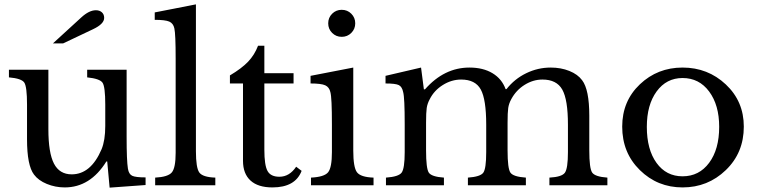

<svg xmlns="http://www.w3.org/2000/svg" viewBox="-20 -850 3481 881"><path d="M463 -272V-370Q463 -452 450.5 -470.5Q438 -489 380 -495V-530H561V-223Q561 -112 567 -76Q571 -51 586.5 -43.5Q602 -36 648 -36V-1L483 11L472 -109H468Q394 10 277 10Q234 10 195 -6Q156 -22 136 -49Q104 -91 104 -211V-370Q104 -452 91.5 -471Q79 -490 21 -495V-530H202V-257Q202 -149 227.5 -99.5Q253 -50 309 -50Q397 -50 446 -165Q463 -206 463 -272ZM270 -651H223L353 -770Q389 -803 420 -803Q437 -803 447.5 -793.5Q458 -784 458 -768Q458 -740 407 -716Z M879 -830V-156Q879 -80 894.5 -58.5Q910 -37 968 -35V0H692V-35Q751 -38 768.5 -59Q786 -80 786 -149V-580Q786 -694 780 -720Q775 -743 756.5 -751Q738 -759 690 -759V-793Z M1095 -467H1035V-504Q1089 -536 1118.5 -567Q1148 -598 1164 -640H1193V-514H1327V-467H1193V-163Q1193 -92 1207.5 -65.5Q1222 -39 1262 -39Q1308 -39 1339 -85L1364 -66Q1335 10 1230 10Q1164 10 1129.5 -21.5Q1095 -53 1095 -112Z M1601 -540V-159Q1601 -82 1618 -59.5Q1635 -37 1694 -35V0H1407V-35Q1468 -38 1485.5 -59.5Q1503 -81 1503 -152V-280Q1503 -402 1496 -427Q1491 -450 1472.5 -458.5Q1454 -467 1405 -467V-502ZM1504 -699Q1486 -717 1486 -743Q1486 -769 1504 -787Q1522 -805 1548 -805Q1574 -805 1592 -787Q1610 -769 1610 -743Q1610 -717 1592 -699Q1574 -681 1548 -681Q1522 -681 1504 -699Z M1935 -287V-160Q1935 -77 1947.5 -58Q1960 -39 2017 -35V0H1751V-35Q1809 -39 1823 -58Q1837 -77 1837 -152V-280Q1837 -402 1830 -427Q1825 -452 1810 -459.5Q1795 -467 1749 -467V-502L1912 -540L1925 -440H1930Q2018 -540 2134 -540Q2197 -540 2240 -514Q2283 -488 2300 -441H2304Q2341 -488 2394.5 -514Q2448 -540 2507 -540Q2554 -540 2592.5 -524.5Q2631 -509 2651 -482Q2684 -439 2684 -319V-160Q2684 -78 2697 -58.5Q2710 -39 2767 -35V0H2501V-35Q2558 -38 2572 -57.5Q2586 -77 2586 -152V-278Q2586 -393 2560 -439Q2534 -485 2469 -485Q2426 -485 2387 -460.5Q2348 -436 2326 -395Q2315 -375 2312 -354.5Q2309 -334 2309 -287V-160Q2309 -77 2322 -58Q2335 -39 2393 -35V0H2127V-35Q2184 -39 2197.5 -57.5Q2211 -76 2211 -152V-278Q2211 -394 2186 -439.5Q2161 -485 2096 -485Q2052 -485 2012 -460Q1972 -435 1952 -395Q1941 -375 1938 -354.5Q1935 -334 1935 -287Z M3112 -540Q3228 -540 3310.5 -462.5Q3393 -385 3393 -269Q3393 -149 3310.5 -69.5Q3228 10 3112 10Q2997 10 2916 -69.5Q2835 -149 2835 -269Q2835 -386 2916 -463Q2997 -540 3112 -540ZM3112 -492Q3038 -492 2993 -430.5Q2948 -369 2948 -268Q2948 -164 2992.5 -102.5Q3037 -41 3112 -41Q3188 -41 3234 -103Q3280 -165 3280 -268Q3280 -368 3234 -430Q3188 -492 3112 -492Z"/></svg>

Font: Libre Baskerville
Style: Regular
Weight: 400
Designer: Pablo Impallari, Rodrigo Fuenzalida
Foundry: Pablo Impallari, Rodrigo Fuenzalida
Version: Version 1.000